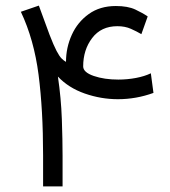

<svg xmlns="http://www.w3.org/2000/svg" viewBox="-20 -663 604 683"><path d="M397.5 -569.8Q339.8 -569.8 307.9 -527.8Q275.9 -485.8 275.9 -426.8Q275.9 -405.8 313.5 -392.8Q351.1 -379.9 400.9 -379.9Q432.6 -379.9 463.6 -385.7Q494.6 -391.6 516.6 -402.3L525.9 -332.5Q464.4 -310.1 399.4 -310.1Q339.4 -310.1 281.5 -330.3Q223.6 -350.6 186 -390.6Q197.3 -314 200 -239Q202.6 -164.1 202.6 -108.9V0H133.3V-110.8Q133.3 -272 117.2 -397Q101.1 -522 54.2 -621.1L118.2 -643.1L156.2 -539.6Q170.9 -501.5 181.2 -481.9Q191.4 -462.4 199.5 -454.6Q207.5 -446.8 214.8 -442.9Q214.8 -493.7 235.4 -539.1Q255.9 -584.5 295.7 -613Q335.4 -641.6 392.1 -641.6Q434.6 -641.6 461.2 -629.2Q487.8 -616.7 505.4 -604.5L482.9 -541.5Q466.3 -551.3 445.6 -560.5Q424.8 -569.8 397.5 -569.8Z"/></svg>

Font: Vazirmatn UI NL Light
Style: Regular
Weight: 300
Designer: Saber Rastikerdar
Foundry: Saber Rastikerdar
Version: Version 33.003